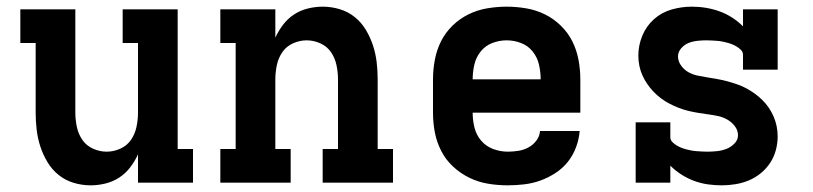

<svg xmlns="http://www.w3.org/2000/svg" viewBox="-20 -548 2440 576"><path d="M252 8Q226 8 201 0.5Q176 -7 156 -23Q136 -39 122.5 -61.5Q109 -84 101 -108.5Q93 -133 90 -158.5Q87 -184 87 -210V-419H41V-520H206V-210Q206 -189 210.5 -167.5Q215 -146 227 -128.5Q239 -111 259 -102Q279 -93 300 -93Q321 -93 341 -102Q361 -111 373 -128.5Q385 -146 389.5 -167.5Q394 -189 394 -210V-419H348V-520H513V-101H559V0H394V-85Q385 -65 371 -46.5Q357 -28 338 -15.5Q319 -3 296.5 2.5Q274 8 252 8Z M641 0V-101H687V-419H641V-520H806V-435Q815 -455 829 -473.5Q843 -492 862 -504.5Q881 -517 903.5 -522.5Q926 -528 948 -528Q974 -528 999 -520.5Q1024 -513 1044 -497Q1064 -481 1077.5 -458.5Q1091 -436 1099 -411.5Q1107 -387 1110 -361.5Q1113 -336 1113 -310V-101H1159V0H948V-101H994V-310Q994 -331 989.5 -352.5Q985 -374 973 -391.5Q961 -409 941 -418Q921 -427 900 -427Q879 -427 859 -418Q839 -409 827 -391.5Q815 -374 810.5 -352.5Q806 -331 806 -310V-101H852V0Z M1503 8Q1473 8 1443.5 3Q1414 -2 1387.5 -15Q1361 -28 1339 -48.5Q1317 -69 1303.5 -95.5Q1290 -122 1284.5 -151Q1279 -180 1279 -210V-310Q1279 -339 1284.5 -368.5Q1290 -398 1303 -424Q1316 -450 1337.5 -471Q1359 -492 1385.5 -505Q1412 -518 1441.5 -523Q1471 -528 1500 -528Q1529 -528 1558.5 -523Q1588 -518 1614.5 -505Q1641 -492 1662.5 -471Q1684 -450 1697 -424Q1710 -398 1715.5 -368.5Q1721 -339 1721 -310V-210H1398Q1398 -187 1403.5 -165Q1409 -143 1423.5 -126Q1438 -109 1459.5 -101Q1481 -93 1503 -93Q1519 -93 1535 -95.5Q1551 -98 1565 -105.5Q1579 -113 1589 -126Q1599 -139 1600 -155H1719Q1717 -130 1708 -106Q1699 -82 1683.5 -62.5Q1668 -43 1646.5 -29Q1625 -15 1601.5 -6.5Q1578 2 1553 5Q1528 8 1503 8ZM1602 -310Q1602 -332 1597 -354Q1592 -376 1578 -393.5Q1564 -411 1543 -419Q1522 -427 1500 -427Q1478 -427 1457 -419Q1436 -411 1422 -393.5Q1408 -376 1403 -354Q1398 -332 1398 -310Z M2146 8Q2124 8 2103 5Q2082 2 2062 -5.5Q2042 -13 2024 -24.5Q2006 -36 1991 -51V0H1887V-181H1991V-136Q1991 -128 1997 -122Q2003 -116 2009.5 -112Q2016 -108 2023.5 -105Q2031 -102 2038.5 -100Q2046 -98 2054 -96.5Q2062 -95 2070 -94.5Q2078 -94 2086 -93.5Q2094 -93 2102 -93Q2116 -93 2130.5 -94.5Q2145 -96 2158.5 -101Q2172 -106 2183 -117Q2194 -128 2194 -142Q2194 -157 2184.5 -169.5Q2175 -182 2161.5 -189.5Q2148 -197 2133.5 -200Q2119 -203 2104 -205Q2089 -207 2074 -209.5Q2059 -212 2044.5 -215.5Q2030 -219 2016 -224.5Q2002 -230 1988.5 -237Q1975 -244 1963 -253Q1951 -262 1940.5 -273Q1930 -284 1921.5 -296.5Q1913 -309 1907 -322.5Q1901 -336 1898 -351Q1895 -366 1895 -381Q1895 -412 1907 -441Q1919 -470 1942 -490.5Q1965 -511 1995 -519.5Q2025 -528 2055 -528Q2077 -528 2098 -524.5Q2119 -521 2138.5 -514Q2158 -507 2176 -495.5Q2194 -484 2209 -469V-520H2313V-339H2209V-384Q2209 -392 2203 -398Q2197 -404 2190.5 -408Q2184 -412 2176.5 -415Q2169 -418 2161.5 -420Q2154 -422 2146.5 -423.5Q2139 -425 2131 -425.5Q2123 -426 2115 -426.5Q2107 -427 2099 -427Q2086 -427 2072 -425.5Q2058 -424 2045.5 -419Q2033 -414 2023.5 -403Q2014 -392 2014 -379Q2014 -364 2023.5 -351Q2033 -338 2046 -331Q2059 -324 2074 -321Q2089 -318 2104 -315.5Q2119 -313 2133.5 -310.5Q2148 -308 2162.5 -304Q2177 -300 2191.5 -295Q2206 -290 2219 -283Q2232 -276 2244.5 -267Q2257 -258 2267.5 -247.5Q2278 -237 2286.5 -224.5Q2295 -212 2301 -198Q2307 -184 2310 -169Q2313 -154 2313 -139Q2313 -118 2307.5 -97.5Q2302 -77 2290.5 -59.5Q2279 -42 2262.5 -28.5Q2246 -15 2227 -7Q2208 1 2187 4.5Q2166 8 2146 8Z"/></svg>

Font: Iosevka Plex Etoile
Style: Bold
Weight: 700
Designer: Belleve Invis
Foundry: Belleve Invis
Version: Version 25.1.1; ttfautohint (v1.8.4)